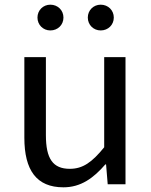

<svg xmlns="http://www.w3.org/2000/svg" viewBox="-20 -787 647 820"><path d="M251 13C325 13 379 -26 430 -85H433L440 0H516V-543H425V-158C373 -94 334 -66 278 -66C206 -66 176 -109 176 -210V-543H84V-199C84 -60 136 13 251 13ZM195 -657C227 -657 251 -681 251 -712C251 -743 227 -767 195 -767C164 -767 140 -743 140 -712C140 -681 164 -657 195 -657ZM410 -657C442 -657 466 -681 466 -712C466 -743 442 -767 410 -767C379 -767 355 -743 355 -712C355 -681 379 -657 410 -657Z"/></svg>

Font: Noto Sans Mono CJK HK
Style: Regular
Weight: 400
Designer: Ryoko NISHIZUKA 西塚涼子 (kana, bopomofo & ideographs); Paul D. Hunt (Latin, Greek & Cyrillic); Sandoll Communications 산돌커뮤니
Foundry: Adobe
Version: Version 2.004;hotconv 1.0.118;makeotfexe 2.5.65603